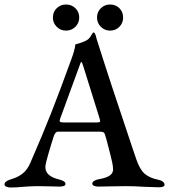

<svg xmlns="http://www.w3.org/2000/svg" viewBox="-23 -828 751 853"><path d="M-3 -9Q-3 -23 27 -32Q56 -40 77.5 -57Q99 -74 112 -105Q164 -224 204.5 -326.5Q245 -429 294 -565Q308 -601 312 -631Q341 -638 360 -648Q372 -654 379.5 -666.5Q387 -679 389 -682Q395 -686 398 -680Q401 -675 403 -668Q405 -661 406 -656Q466 -465 563 -178L583 -119Q599 -73 621 -55Q643 -37 678 -30Q693 -27 700.5 -21Q708 -15 708 -7Q708 4 682 4L620 2Q577 -1 535 -1L467 0Q447 1 414 1Q402 1 394.5 -2.5Q387 -6 387 -12Q387 -19 395.5 -24.5Q404 -30 417 -32Q452 -38 467 -50Q482 -62 479 -82Q478 -100 468.5 -136.5Q459 -173 450 -208Q448 -213 443 -231Q441 -238 436 -240.5Q431 -243 419 -243H234Q224 -243 217 -226Q207 -196 194 -151.5Q181 -107 179 -93Q173 -47 238 -31Q268 -24 268 -11Q268 1 241 1Q216 1 201 0L144 -1Q129 -1 109 0Q89 1 79 2Q51 5 25 5Q13 5 5 1.5Q-3 -2 -3 -9ZM408 -284Q414 -284 418 -285Q422 -286 422 -289Q422 -290 420 -300L346 -537Q341 -553 338 -553Q336 -553 331 -538L244 -300L242 -292Q242 -287 247 -285.5Q252 -284 262 -284ZM212 -750Q212 -775 229 -791.5Q246 -808 270 -808Q295 -808 312 -791.5Q329 -775 329 -750Q329 -726 312 -709Q295 -692 270 -692Q246 -692 229 -709Q212 -726 212 -750ZM408 -750Q408 -775 425 -791.5Q442 -808 466 -808Q491 -808 507.5 -791.5Q524 -775 524 -750Q524 -726 507.5 -709Q491 -692 466 -692Q442 -692 425 -709Q408 -726 408 -750Z"/></svg>

Font: EB Garamond Medium
Style: Regular
Weight: 500
Designer: Georg Duffner and Octavio Pardo
Foundry: Georg Duffner
Version: Version 1.000